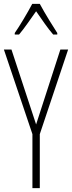

<svg xmlns="http://www.w3.org/2000/svg" viewBox="-20 -969 371 989"><path d="M185 -949H146C123 -905 80 -833 56 -799V-791H78C105 -822 140 -875 166 -911C193 -872 226 -823 254 -791H275V-799C259 -823 210 -902 185 -949ZM166 -328 39 -714H0L147 -278V0H185V-278L331 -714H291Z"/></svg>

Font: Noto Sans Armenian ExtraCondensed ExtraLight
Style: Regular
Weight: 200
Width: 2
Designer: Monotype Design Team
Foundry: Monotype Imaging Inc.
Version: Version 2.008